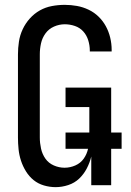

<svg xmlns="http://www.w3.org/2000/svg" viewBox="-20 -763 540 791"><path d="M209 8Q185 8 161 1Q137 -6 118.5 -21Q100 -36 87 -57Q74 -78 66.5 -101Q59 -124 56.5 -148Q54 -172 54 -196V-539Q54 -565 58 -591.5Q62 -618 73.5 -642.5Q85 -667 103 -687Q121 -707 144 -720Q167 -733 193.5 -738Q220 -743 247 -743Q272 -743 297 -738.5Q322 -734 345 -723Q368 -712 386 -694.5Q404 -677 416 -655Q428 -633 434 -608Q440 -583 440 -558V-551H350V-555Q350 -576 343.5 -597Q337 -618 323 -633.5Q309 -649 288.5 -656Q268 -663 247 -663Q224 -663 202.5 -653.5Q181 -644 167.5 -625.5Q154 -607 149 -584.5Q144 -562 144 -539V-196Q144 -174 149 -151Q154 -128 167 -109.5Q180 -91 201.5 -81.5Q223 -72 246 -72Q269 -72 290.5 -81.5Q312 -91 325 -109.5Q338 -128 343 -151Q348 -174 348 -196V-322H250V-402H438V0H356V-118Q350 -93 337.5 -69Q325 -45 306 -27Q287 -9 261 -0.5Q235 8 209 8ZM481 -150H250V-217H481Z"/></svg>

Font: Iosevka Custom Medium
Style: Regular
Weight: 500
Monospace: yes
Designer: Belleve Invis
Foundry: Belleve Invis
Version: Version 32.5.0; ttfautohint (v1.8.4)